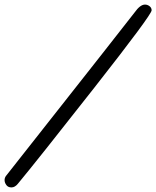

<svg xmlns="http://www.w3.org/2000/svg" viewBox="-67 -745 681 837"><path d="M-41 22Q507 -673 520 -691Q544 -725 565 -725Q576 -725 585 -718Q594 -711 594 -700Q594 -681 344 -362.5Q94 -44 11 56Q-2 72 -17 72Q-32 72 -39.5 61.5Q-47 51 -47 40.5Q-47 30 -41 22Z"/></svg>

Font: Mrs Sheppards
Style: Regular
Weight: 400
Version: Version 1.000